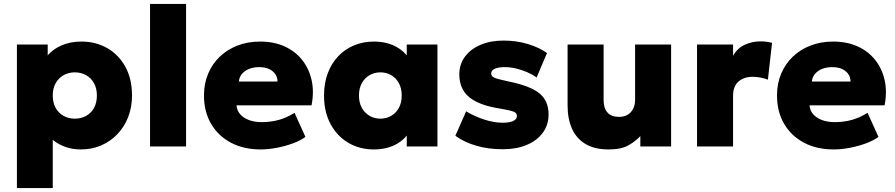

<svg xmlns="http://www.w3.org/2000/svg" viewBox="-20 -740 4522 970"><path d="M65.5 210V-515H221V-460.5Q248.5 -492.5 292.2 -511.2Q336 -530 391.5 -530Q464.5 -530 522.5 -496.5Q580.5 -463 613.8 -401.8Q647 -340.5 647 -257.5Q647 -199.5 628 -150Q609 -100.5 574.2 -63.5Q539.5 -26.5 492.2 -5.8Q445 15 388 15Q347.5 15 311.8 2.8Q276 -9.5 246.5 -33.5V210ZM358 -140.5Q390 -140.5 415.5 -154.8Q441 -169 455.2 -195.2Q469.5 -221.5 469.5 -257.5Q469.5 -293.5 455 -319.8Q440.5 -346 415 -360.2Q389.5 -374.5 358 -374.5Q326.5 -374.5 301.2 -360.2Q276 -346 261.2 -319.8Q246.5 -293.5 246.5 -257.5Q246.5 -221.5 261 -195.2Q275.5 -169 300.8 -154.8Q326 -140.5 358 -140.5Z M738 0V-720H920V0Z M1297 15Q1211 15 1146.5 -19.2Q1082 -53.5 1046.2 -114.8Q1010.5 -176 1010.5 -258Q1010.5 -318 1031.5 -367.8Q1052.5 -417.5 1090.5 -453.8Q1128.5 -490 1180.2 -510Q1232 -530 1294 -530Q1363.5 -530 1417.2 -505.8Q1471 -481.5 1506 -437.8Q1541 -394 1554.2 -335.5Q1567.5 -277 1554 -208H1175Q1176.5 -182.5 1192.8 -163.5Q1209 -144.5 1237 -133.8Q1265 -123 1301.5 -123Q1348 -123 1388.5 -134.2Q1429 -145.5 1468 -170L1523 -48.5Q1499.5 -30.5 1461.2 -16.2Q1423 -2 1379.5 6.5Q1336 15 1297 15ZM1186.5 -328H1382Q1381.5 -361 1356.2 -381Q1331 -401 1289 -401Q1246.5 -401 1218.2 -381Q1190 -361 1186.5 -328Z M1869 15Q1797 15 1740 -18.5Q1683 -52 1650 -113.2Q1617 -174.5 1617 -257.5Q1617 -320 1636 -370.2Q1655 -420.5 1689 -456.2Q1723 -492 1769.2 -511Q1815.5 -530 1869 -530Q1939 -530 1989.5 -499.2Q2040 -468.5 2060 -416.5L2035 -377.5V-515H2190V0H2035V-137.5L2060 -98.5Q2040 -46.5 1989.5 -15.8Q1939 15 1869 15ZM1901.5 -140.5Q1932 -140.5 1956.5 -154.8Q1981 -169 1995.2 -195.2Q2009.5 -221.5 2009.5 -257.5Q2009.5 -293.5 1995.2 -319.8Q1981 -346 1956.5 -360.2Q1932 -374.5 1901.5 -374.5Q1871.5 -374.5 1847 -360.2Q1822.5 -346 1808 -319.8Q1793.5 -293.5 1793.5 -257.5Q1793.5 -221.5 1808 -195.2Q1822.5 -169 1847 -154.8Q1871.5 -140.5 1901.5 -140.5Z M2520.5 14Q2446.5 14 2386 -3.8Q2325.5 -21.5 2280.5 -54L2335 -177.5Q2379 -151 2427.8 -135.5Q2476.5 -120 2519 -120Q2554.5 -120 2573 -128.8Q2591.5 -137.5 2591.5 -154.5Q2591.5 -169.5 2574.5 -176Q2557.5 -182.5 2506 -191.5Q2399.5 -208 2350 -249.5Q2300.5 -291 2300.5 -364Q2300.5 -415.5 2329.2 -454Q2358 -492.5 2408.2 -513.8Q2458.5 -535 2524 -535Q2588 -535 2645.5 -518Q2703 -501 2743.5 -472L2691 -348.5Q2669.5 -364 2642.2 -375.8Q2615 -387.5 2585.8 -394.2Q2556.5 -401 2530 -401Q2499 -401 2480.2 -392.8Q2461.5 -384.5 2461.5 -369.5Q2461.5 -354.5 2477.2 -347.5Q2493 -340.5 2544.5 -329.5Q2657.5 -307 2704.5 -269Q2751.5 -231 2751.5 -162Q2751.5 -109 2722.2 -69.2Q2693 -29.5 2641 -7.8Q2589 14 2520.5 14Z M3055.5 15Q2984.5 15 2938.5 -12.2Q2892.5 -39.5 2870 -89.5Q2847.5 -139.5 2847.5 -207V-515H3029.5V-232.5Q3029.5 -193.5 3049 -171.5Q3068.5 -149.5 3107.5 -149.5Q3132.5 -149.5 3150.8 -160.2Q3169 -171 3178.8 -190.5Q3188.5 -210 3188.5 -235.5V-515H3370.5V0H3215V-52.5Q3192 -27 3155.2 -6Q3118.5 15 3055.5 15Z M3501.5 0V-515H3683.5V-458Q3704.5 -496 3741.8 -513.5Q3779 -531 3823.5 -531Q3841 -531 3854.2 -528.8Q3867.5 -526.5 3880.5 -524L3859.5 -337.5Q3842 -344.5 3821.8 -348.2Q3801.5 -352 3782 -352Q3739 -352 3711.2 -328.2Q3683.5 -304.5 3683.5 -256.5V0Z M4192 15Q4106 15 4041.5 -19.2Q3977 -53.5 3941.2 -114.8Q3905.5 -176 3905.5 -258Q3905.5 -318 3926.5 -367.8Q3947.5 -417.5 3985.5 -453.8Q4023.5 -490 4075.2 -510Q4127 -530 4189 -530Q4258.5 -530 4312.2 -505.8Q4366 -481.5 4401 -437.8Q4436 -394 4449.2 -335.5Q4462.5 -277 4449 -208H4070Q4071.5 -182.5 4087.8 -163.5Q4104 -144.5 4132 -133.8Q4160 -123 4196.5 -123Q4243 -123 4283.5 -134.2Q4324 -145.5 4363 -170L4418 -48.5Q4394.5 -30.5 4356.2 -16.2Q4318 -2 4274.5 6.5Q4231 15 4192 15ZM4081.5 -328H4277Q4276.5 -361 4251.2 -381Q4226 -401 4184 -401Q4141.5 -401 4113.2 -381Q4085 -361 4081.5 -328Z"/></svg>

Font: Geologica Thin Cursive ExtraBold
Style: Regular
Weight: 800
Version: Version 1.010;gftools[0.9.28]